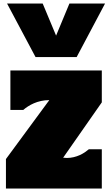

<svg xmlns="http://www.w3.org/2000/svg" viewBox="-20 -1098 646 1118"><path d="M228.5 -1077.6 306.6 -890.6 384.3 -1077.6H591.8L426.3 -765.6H187L21 -1077.6ZM14.6 0V-171.9L267.1 -515.1Q241.2 -515.1 218.8 -510Q196.3 -504.9 177.2 -496.6Q158.2 -488.3 142.8 -478.3Q127.4 -468.3 115.7 -458H40.5V-687.5H572.8V-502L347.7 -179.7Q358.4 -178.2 369.1 -178.2Q390.1 -178.2 409.2 -182.9Q428.2 -187.5 444.3 -194.8Q460.4 -202.1 473.9 -211.2Q487.3 -220.2 497.6 -229H572.8V0Z"/></svg>

Font: Holtwood One SC
Style: Regular
Weight: 400
Version: Version 1.000